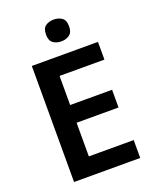

<svg xmlns="http://www.w3.org/2000/svg" viewBox="-167 -1016 892 1110"><g transform="rotate(-20 279.5 -461.5)"><path d="M499 0H92V-714H499V-605H223V-426H481V-317H223V-110H499ZM302 -923Q331 -923 352 -908.5Q373 -894 373 -856Q373 -819 352 -804Q331 -789 302 -789Q272 -789 251.5 -804Q231 -819 231 -856Q231 -894 251.5 -908.5Q272 -923 302 -923Z"/></g></svg>

Font: Noto Sans Javanese SemiBold
Style: Regular
Weight: 600
Version: Version 2.004